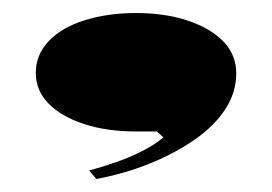

<svg xmlns="http://www.w3.org/2000/svg" viewBox="-20 -187 418 295"><path d="M128 88 117 75Q139 69 161.5 61Q184 53 202.5 43Q221 33 231 24L221 15H189Q144 15 109 3.5Q74 -8 54.5 -28Q35 -48 35 -75Q35 -103 55 -124Q75 -145 110.5 -156Q146 -167 189 -167Q233 -167 268 -155.5Q303 -144 323 -123.5Q343 -103 343 -74Q343 -45 326 -19Q309 7 278.5 28Q248 49 209.5 64.5Q171 80 128 88Z"/></svg>

Font: Kalnia SemiExpanded SemiBold
Style: Regular
Weight: 600
Width: 6
Designer: Frida Medrano
Foundry: Frida Medrano
Version: Version 1.105